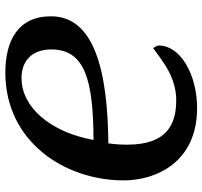

<svg xmlns="http://www.w3.org/2000/svg" viewBox="-40 -726 775 736"><g transform="rotate(90 348.0 -357.5)"><path d="M258 10C522 10 671 -217 671 -444C671 -567 602 -725 394 -725C262 -725 154 -659 154 -579C154 -573 159 -561 165 -557C215 -594 276 -645 364 -645C456 -645 534 -609 534 -458C534 -432 533 -414 529 -385H551C238 -385 42 -326 42 -165C42 -38 136 10 258 10ZM169 -166C169 -295 286 -327 516 -328C486 -162 390 -52 279 -52C209 -52 169 -96 169 -166Z"/></g></svg>

Font: Noto Serif Semi
Style: Italic
Weight: 600
Italic angle: -12°
Designer: Monotype Design Team
Foundry: Monotype Imaging Inc.
Version: Version 1.901